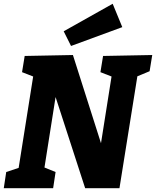

<svg xmlns="http://www.w3.org/2000/svg" viewBox="-26 -999 828 1019"><path d="M521 -702 782 -707 768 -621 703 -594 608 0H426L269 -484L210 -110L269 -86L256 0H-6L7 -86L73 -108L150 -593L91 -616L105 -702L361 -707L510 -239L566 -593L507 -616ZM351 -755 312 -833 572 -979 623 -855Z"/></svg>

Font: Bitter ExtraBold
Style: Italic
Weight: 800
Italic angle: -9°
Designer: Sol Matas, and Bitter project Authors
Foundry: Sol Matas
Version: Version 2.001